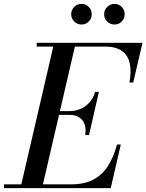

<svg xmlns="http://www.w3.org/2000/svg" viewBox="-66 -971 755 991"><path d="M39.5 0 213.5 -750H325L151 0ZM-45.5 0V-19.5H302Q370.5 -19.5 416.8 -44.5Q463 -69.5 492 -115.5Q521 -161.5 538 -225H557.5L505.5 0ZM374 -274Q379 -307.5 370.2 -330.8Q361.5 -354 341.8 -366Q322 -378 293.5 -378H224V-397.5H293.5Q322 -397.5 348.5 -408.5Q375 -419.5 395.2 -441.5Q415.5 -463.5 425 -497H444.5L393.5 -274ZM602 -545Q612.5 -598.5 604.5 -640.5Q596.5 -682.5 565.5 -706.5Q534.5 -730.5 476 -730.5H123.5V-750H669.5L621.5 -545ZM525 -844.5Q503 -844.5 487.2 -860Q471.5 -875.5 471.5 -897.5Q471.5 -919.5 487.2 -935.2Q503 -951 525 -951Q547 -951 562.2 -935.2Q577.5 -919.5 577.5 -897.5Q577.5 -875.5 562.2 -860Q547 -844.5 525 -844.5ZM355 -844.5Q333 -844.5 317.2 -860Q301.5 -875.5 301.5 -897.5Q301.5 -919.5 317.2 -935.2Q333 -951 355 -951Q377 -951 392.2 -935.2Q407.5 -919.5 407.5 -897.5Q407.5 -875.5 392.2 -860Q377 -844.5 355 -844.5Z"/></svg>

Font: Bodoni Moda 11pt Medium
Style: Italic
Weight: 500
Italic angle: -13°
Designer: Owen Earl
Foundry: indestructible type
Version: Version 2.004